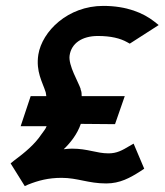

<svg xmlns="http://www.w3.org/2000/svg" viewBox="-20 -610 558 651"><path d="M16 -56 64 21 75 16C110 2 144 -7 189 -7C243 -7 279 12 340 12C387 12 421 -7 457 -30L469 -38L433 -123L419 -115C394 -100 376 -90 348 -90C307 -90 278 -106 224 -106C215 -106 205 -105 196 -104C219 -126 242 -155 254 -190L370 -189L403 -284H257C257 -288 257 -302 253 -306L254 -307C246 -332 211 -388 216 -422C222 -463 258 -488 312 -488C356 -488 388 -480 411 -467L420 -462L518 -525L503 -537C466 -566 410 -590 330 -590C210 -590 123 -504 110 -425C101 -367 124 -332 135 -297C136 -294 136 -289 137 -284H84L50 -182H138C134 -171 128 -166 120 -154C98 -121 66 -94 27 -65Z"/></svg>

Font: Charger Sport
Style: BlkExtObl
Weight: 900
Designer: Jasper
Foundry: Cannot Into Space Fonts
Version: Version 1.1